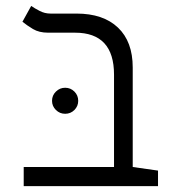

<svg xmlns="http://www.w3.org/2000/svg" viewBox="-20 -632 626 652"><path d="M516.6 -52.7V0H60.5V-64.9H367.2V-378.4Q367.2 -521 234.9 -521H143.6Q112.8 -521 92 -533.4Q71.3 -545.9 56.2 -558.1L85.9 -611.8Q97.2 -604 114.5 -595Q131.8 -585.9 151.4 -585.9H239.7Q330.6 -585.9 380.6 -538.3Q430.7 -490.7 430.7 -402.8V-64.9ZM201.2 -245.6Q183.1 -245.6 169.9 -258.5Q156.7 -271.5 156.7 -289.6Q156.7 -308.1 169.9 -321Q183.1 -334 201.2 -334Q219.7 -334 232.7 -321Q245.6 -308.1 245.6 -289.6Q245.6 -271.5 232.7 -258.5Q219.7 -245.6 201.2 -245.6Z"/></svg>

Font: Cascadia Mono PL Light
Style: Regular
Weight: 300
Monospace: yes
Designer: Aaron Bell
Foundry: Saja Typeworks
Version: Version 2404.023; ttfautohint (v1.8.4)